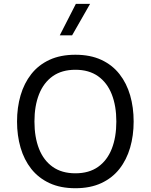

<svg xmlns="http://www.w3.org/2000/svg" viewBox="-20 -971 782 996"><path d="M371.1 -687Q293.5 -687 236.5 -660.5Q179.4 -634 142.2 -586.5Q105 -539.1 86.7 -476.3Q68.4 -413.6 68.4 -340.6Q68.4 -267.8 86.7 -205Q105 -142.1 142.3 -94.8Q179.7 -47.6 236.7 -21.1Q293.7 5.4 371.1 5.4Q448.5 5.4 505.5 -21.1Q562.5 -47.6 599.6 -94.8Q636.7 -142.1 655 -205Q673.3 -267.8 673.3 -340.6Q673.3 -413.6 655.2 -476.3Q637 -539.1 599.9 -586.5Q562.7 -634 505.7 -660.5Q448.7 -687 371.1 -687ZM371.1 -609.1Q441.4 -609.1 488.6 -575.7Q535.9 -542.2 559.7 -481.9Q583.5 -421.6 583.5 -340.6Q583.5 -259.5 559.8 -199.2Q536.1 -138.9 489 -105.5Q441.9 -72 371.1 -72Q300.5 -72 253.3 -105.5Q206.1 -138.9 182.4 -199.2Q158.7 -259.5 158.7 -340.6Q158.7 -421.6 182.5 -481.9Q206.3 -542.2 253.5 -575.7Q300.8 -609.1 371.1 -609.1ZM373.5 -950.9 290 -787.6H354L447.3 -950.9Z"/></svg>

Font: Estedad-FD-VF Thin
Style: Regular
Weight: 100
Designer: Amin Abedi
Version: Version 5.0